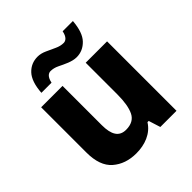

<svg xmlns="http://www.w3.org/2000/svg" viewBox="-205 -913 1073 1073"><g transform="rotate(-45 331.5 -377.0)"><path d="M208 -605C215.8 -643.6 233.9 -654.8 250 -654.8C266.1 -654.8 282.7 -650.9 299.8 -642.6C334.5 -626 371.6 -606 408.7 -606C441.4 -606 470.2 -618.7 494.1 -643.6C518.1 -668.5 531.7 -709 536.1 -764.2H455.1C447.8 -725.1 428.7 -713.9 413.1 -713.9C397 -713.9 379.9 -717.8 362.3 -726.1C344.7 -733.9 327.1 -742.2 309.1 -750.5C291 -758.8 272.9 -763.2 255.9 -763.2C221.2 -763.2 192.4 -751 168.9 -726.1C145.5 -701.2 131.8 -661.1 127.9 -605ZM421.9 -548.8V-298.8C421.9 -242.2 414.6 -198.7 399.9 -168.9C385.3 -139.2 357.4 -124 316.9 -124C262.2 -124 238.8 -163.6 238.8 -237.8V-548.8H69.8V-190.9C69.8 -121.1 87.9 -69.8 124.5 -38.1C161.1 -6.3 207.5 9.8 264.2 9.8C332 9.8 396 -13.7 431.2 -69.8H440.9L462.9 0H590.8V-548.8Z"/></g></svg>

Font: Noto Reveo Sans
Style: Regular
Weight: 800
Designer: Monotype Design Team
Foundry: Monotype Imaging Inc.
Version: Version 2.007